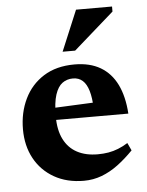

<svg xmlns="http://www.w3.org/2000/svg" viewBox="-51 -722 594 778"><g transform="rotate(-5 246.0 -333.0)"><path d="M261.5 -460Q324 -460 367 -434.8Q410 -409.5 433.8 -361Q457.5 -312.5 462 -242.5H132.5V-290.5L385 -302L324 -274.5Q322.5 -319 314 -347.5Q305.5 -376 289.8 -390Q274 -404 250.5 -404Q226 -404 207.5 -390.5Q189 -377 178.5 -345Q168 -313 168 -256.5Q168 -201 186.8 -163.8Q205.5 -126.5 240.5 -107.8Q275.5 -89 324.5 -89Q347.5 -89 368 -92.5Q388.5 -96 408 -103.8Q427.5 -111.5 447.5 -124L462 -93Q431 -61 398.8 -37Q366.5 -13 332 0Q297.5 13 259.5 13Q190 13 138.5 -16.5Q87 -46 59 -97.5Q31 -149 31 -216Q31 -284 57.8 -339.5Q84.5 -395 136 -427.5Q187.5 -460 261.5 -460ZM218.5 -515.5 287.5 -680.5H434V-660L269.5 -515.5Z"/></g></svg>

Font: Newsreader 16pt 16pt
Style: Bold
Weight: 700
Version: Version 1.003